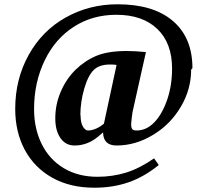

<svg xmlns="http://www.w3.org/2000/svg" viewBox="-20 -685 970 896"><path d="M878 -367 872 -360Q872 -268 824 -187Q776 -105 695 -56Q613 -6 524 -6Q462 -6 461 -67L436 -46Q387 -6 328 -6Q286 -6 262 -41Q238 -75 238 -133Q238 -197 263 -256Q288 -315 332 -359Q376 -402 431 -425Q485 -447 572 -447Q609 -447 661 -442L602 -178Q598 -164 595 -136Q592 -112 592 -102Q592 -91 596 -84Q601 -76 617 -76Q664 -76 701 -115Q738 -154 761 -222Q783 -288 783 -365Q783 -484 714 -550Q645 -616 523 -616Q412 -616 326 -561Q238 -505 189 -404Q139 -301 139 -176Q139 -84 175 -12Q211 60 278 100Q345 140 435 140Q505 140 570 120Q633 100 699 54L721 85Q652 141 579 166Q507 191 420 191Q308 191 225 145Q141 98 96 15Q51 -69 51 -177Q51 -316 114 -429Q177 -542 286 -603Q396 -665 529 -665Q696 -665 787 -587Q878 -509 878 -367ZM355 -147H356Q356 -113 367 -94Q378 -76 391 -76Q408 -76 429 -85Q449 -94 465 -108L524 -382Q514 -384 494 -384Q444 -384 418 -359Q391 -333 373 -271Q355 -208 355 -147Z"/></svg>

Font: Libra Serif Modern
Style: Bold
Weight: 700
Designer: Stefan Peev, Context Ltd
Foundry: Ascender Corporation
Version: Version 1.000